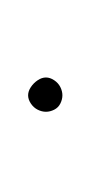

<svg xmlns="http://www.w3.org/2000/svg" viewBox="17 -290 65 140"><g transform="rotate(-90 50.0 -220.5)"><path d="M38 -220Q38 -217 39.5 -214Q41 -211 44 -209.5Q47 -208 50 -208Q53 -208 56 -209.5Q59 -211 61 -214Q63 -217 63 -220Q63 -223 61 -226Q59 -229 56 -231Q53 -233 50 -233Q47 -233 44 -231Q41 -229 39.5 -226Q38 -223 38 -220Z"/></g></svg>

Font: Linefont Thin
Style: Regular
Weight: 100
Monospace: yes
Version: Version 3.002;gftools[0.9.33]